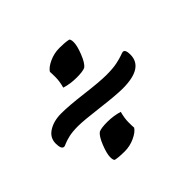

<svg xmlns="http://www.w3.org/2000/svg" viewBox="-122 -633 791 791"><g transform="rotate(-45 273.0 -238.0)"><path d="M321 -354Q307 -347 270.5 -347Q234 -347 202 -357Q210 -386 210 -410Q210 -434 209 -442Q219 -458 247 -471Q275 -484 306 -484Q337 -484 357 -480Q365 -479 365 -458.5Q365 -438 350.5 -401.5Q336 -365 321 -354ZM494 -258Q494 -181 373 -181Q334 -181 249.5 -191.5Q165 -202 132.5 -202Q100 -202 79 -197Q58 -192 47 -187Q36 -182 33 -182Q17 -182 17 -216Q17 -250 47 -269Q77 -288 121 -288Q165 -288 245.5 -278Q326 -268 364.5 -268Q403 -268 426.5 -273Q450 -278 463.5 -283Q477 -288 480 -288Q494 -288 494 -258ZM292 -34Q282 -18 254 -5Q226 8 195 8Q164 8 144 4Q136 3 136 -17.5Q136 -38 150.5 -74.5Q165 -111 180 -122Q194 -129 230 -129Q266 -129 299 -119Q291 -90 291 -66Q291 -42 292 -34Z"/></g></svg>

Font: Clara
Style: Regular
Weight: 400
Designer: Proyecto DEMO
Foundry: Proyecto DEMO
Version: Version 1.002